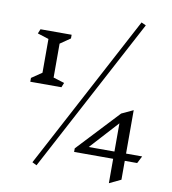

<svg xmlns="http://www.w3.org/2000/svg" viewBox="-122 -1099 1284 1433"><g transform="rotate(10 520.5 -383.0)"><path d="M328 -415H92V-444L170 -497V-753L85 -780L99 -814H335V-786L258 -733V-476L342 -450ZM246 191 212 174 833 -995 868 -979ZM889 44V187L801 229V44H505V17L801 -299L889 -340V-11H1011L983 44ZM801 -225 606 -11H801Z"/></g></svg>

Font: Inknut Antiqua Light
Style: Regular
Weight: 300
Designer: Claus Eggers Sørensen
Foundry: Claus Eggers Sørensen
Version: Version 1.003; ttfautohint (v1.8.2) -l 8 -r 50 -G 200 -x 14 